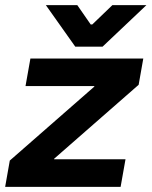

<svg xmlns="http://www.w3.org/2000/svg" viewBox="-39 -725 588 745"><path d="M-1 -102 327 -389V-391H60L79 -498H517L499 -396L171 -109V-107H448L429 0H-19ZM139 -705H261L313 -630H319L397 -705H529L359 -544H253Z"/></svg>

Font: Chakra Petch
Style: Bold Italic
Weight: 700
Italic angle: -10°
Designer: Katatrad Aksorn Co.,Ltd.
Foundry: Cadson Demak Co.,Ltd.
Version: Version 1.000; ttfautohint (v1.6)